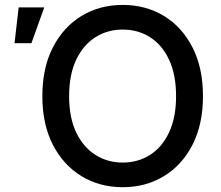

<svg xmlns="http://www.w3.org/2000/svg" viewBox="-20 -758 907 788"><path d="M483.9 10.3Q388.7 10.3 314.2 -35.2Q239.7 -80.6 196.8 -164.3Q153.8 -248 153.8 -363.3Q153.8 -479 196.8 -563Q239.7 -647 314.2 -692.4Q388.7 -737.8 483.9 -737.8Q578.6 -737.8 653.1 -692.4Q727.5 -647 770.3 -563Q813 -479 813 -363.3Q813 -248 770.3 -164.3Q727.5 -80.6 653.1 -35.2Q578.6 10.3 483.9 10.3ZM483.9 -90.8Q545.9 -90.8 595.5 -122.1Q645 -153.3 673.8 -214.4Q702.6 -275.4 702.6 -363.3Q702.6 -452.1 673.8 -513.2Q645 -574.2 595.5 -605.5Q545.9 -636.7 483.9 -636.7Q421.4 -636.7 371.6 -605.2Q321.8 -573.7 292.7 -512.7Q263.7 -451.7 263.7 -363.3Q263.7 -275.4 292.7 -214.6Q321.8 -153.8 371.6 -122.3Q421.4 -90.8 483.9 -90.8ZM39.6 -580.6 56.6 -727.5H161.6L108.9 -580.6Z"/></svg>

Font: Inter 18pt Medium
Style: Regular
Weight: 500
Designer: Rasmus Andersson
Foundry: rsms
Version: Version 4.001;git-66647c0bb